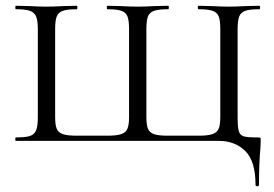

<svg xmlns="http://www.w3.org/2000/svg" viewBox="-20 -488 950 665"><path d="M35 -12Q68 -12 83.5 -17Q99 -22 105 -36.5Q111 -51 111 -81V-387Q111 -417 105 -431Q99 -445 83.5 -450.5Q68 -456 35 -456Q33 -456 33 -462Q33 -468 35 -468L81 -467Q117 -465 140 -465Q164 -465 202 -467L246 -468Q248 -468 248 -462Q248 -456 246 -456Q213 -456 197.5 -450.5Q182 -445 176.5 -431Q171 -417 171 -387V-83Q171 -55 176.5 -42Q182 -29 197.5 -23.5Q213 -18 246 -18H352Q384 -18 400 -23.5Q416 -29 421.5 -42.5Q427 -56 427 -83V-387Q427 -417 421.5 -431Q416 -445 400.5 -450.5Q385 -456 352 -456Q350 -456 350 -462Q350 -468 352 -468L395 -467Q433 -465 457 -465Q480 -465 518 -467L562 -468Q565 -468 565 -462Q565 -456 562 -456Q529 -456 513.5 -450.5Q498 -445 492.5 -431Q487 -417 487 -387V-83Q487 -55 492.5 -42Q498 -29 513 -23.5Q528 -18 561 -18H668Q700 -18 716 -23.5Q732 -29 737.5 -42.5Q743 -56 743 -83V-387Q743 -417 737.5 -431Q732 -445 716.5 -450.5Q701 -456 668 -456Q665 -456 665 -462Q665 -468 668 -468L711 -467Q749 -465 773 -465Q795 -465 833 -467L878 -468Q881 -468 881 -462Q881 -456 878 -456Q845 -456 829.5 -450.5Q814 -445 808.5 -431Q803 -417 803 -387V-81Q803 -46 807.5 -32.5Q812 -19 825 -15.5Q838 -12 873 -12Q881 -12 882 -10.5Q883 -9 883 0L882 25Q877 78 877 152Q877 157 871 157Q865 157 865 152Q865 70 829.5 35Q794 0 738 0H35Q33 0 33 -6Q33 -12 35 -12Z"/></svg>

Font: Cormorant SC
Style: Regular
Weight: 400
Designer: Christian Thalmann (Catharsis Fonts)
Foundry: Catharsis Fonts
Version: Version 4.000